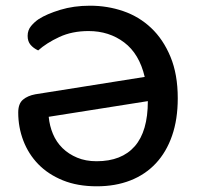

<svg xmlns="http://www.w3.org/2000/svg" viewBox="-20 -639 694 674"><path d="M44 -244Q44 -275 60.5 -289Q77 -303 104 -308L488 -369Q469 -450 416 -490Q363 -530 291 -530Q233 -530 188 -509Q143 -488 114 -462Q97 -470 87 -482Q77 -494 77 -513Q77 -533 89 -547.5Q101 -562 116 -572Q144 -590 191.5 -604.5Q239 -619 296 -619Q357 -619 412.5 -600Q468 -581 510.5 -541Q553 -501 578.5 -439.5Q604 -378 604 -294Q604 -220 584 -162.5Q564 -105 527 -65.5Q490 -26 437.5 -5.5Q385 15 320 15Q252 15 200.5 -6Q149 -27 114.5 -62.5Q80 -98 62 -145Q44 -192 44 -244ZM151 -229Q154 -197 166 -168.5Q178 -140 199.5 -119Q221 -98 251 -85.5Q281 -73 319 -73Q407 -73 453 -125.5Q499 -178 499 -284Z"/></svg>

Font: Baloo Tammudu 2 Medium
Style: Regular
Weight: 500
Designer: Maithili Shingre, Omkar Shende and Ek Type
Foundry: Ek Type
Version: Version 1.640;hotconv 1.0.111;makeotfexe 2.5.65597; ttfautoh